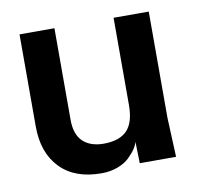

<svg xmlns="http://www.w3.org/2000/svg" viewBox="-63 -571 705 651"><g transform="rotate(-10 289.5 -245.0)"><path d="M236.3 11.2Q145 11.2 94.7 -40.5Q43.9 -92.8 43.9 -183.6V-501H164.1V-185.5Q164.1 -135.3 189.7 -110.8Q215.3 -86.4 261.2 -86.4Q315.4 -86.4 341.6 -113.5Q367.7 -140.6 367.7 -200.7V-501H488.8V-134.8L494.6 0H369.6L367.7 -74.2Q365.2 -63.5 356.7 -50.5Q348.1 -37.6 333 -22.9Q318.4 -8.3 292.7 1.5Q267.1 11.2 236.3 11.2Z"/></g></svg>

Font: Ride
Style: Bold
Weight: 700
Version: Version 3.000